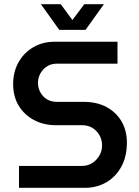

<svg xmlns="http://www.w3.org/2000/svg" viewBox="-20 -900 667 920"><path d="M71 0V-105H372Q414 -105 441.5 -135Q469 -165 469 -203Q469 -243 442 -271.5Q415 -300 374 -300H249Q190 -300 143.5 -324.5Q97 -349 70 -393Q43 -437 43 -497Q43 -556 69 -602Q95 -648 140 -674Q185 -700 242 -700H543V-595H253Q213 -595 187.5 -567Q162 -539 162 -503Q162 -466 187 -439Q212 -412 252 -412H380Q444 -412 490.5 -387Q537 -362 562.5 -318Q588 -274 588 -217Q588 -150 561.5 -101.5Q535 -53 489.5 -26.5Q444 0 387 0ZM264 -757 176 -880H271L327 -804L384 -880H478L390 -757Z"/></svg>

Font: MuseoModerno Medium
Style: Regular
Weight: 500
Designer: Pablo Cosgaya, Héctor Gatti, Marcela Romero, and the Authors of The MuseoModerno Project.
Foundry: Omnibus-Type Team
Version: Version 1.001